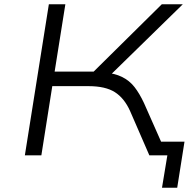

<svg xmlns="http://www.w3.org/2000/svg" viewBox="-20 -725 881 896"><path d="M736 151 761 0H708L717 -64H841L807 151ZM96 0 208 -705H285L235 -391H441L400 -374L735 -705H833L482 -362L464 -387Q515 -383 549.5 -366Q584 -349 607.5 -319Q631 -289 652 -244L760 0H677L587 -207Q560 -267 516 -295Q472 -323 393 -323H224L173 0Z"/></svg>

Font: Nunito Sans 7pt Expanded Light
Style: Italic
Weight: 300
Width: 7
Italic angle: -9°
Designer: Vernon Adams
Foundry: Vernon Adams
Version: Version 3.101;gftools[0.9.27]